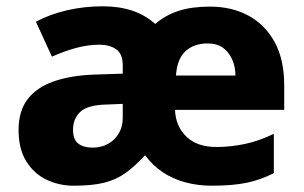

<svg xmlns="http://www.w3.org/2000/svg" viewBox="-20 -580 965 610"><path d="M647 -559Q716 -559 769 -530.5Q822 -502 852.5 -446.5Q883 -391 883 -308V-231H536Q538 -179 572 -146Q606 -113 668 -113Q712 -113 757.5 -122.5Q803 -132 850 -155V-30Q809 -9 764.5 0.5Q720 10 652 10Q609 10 569.5 -0.5Q530 -11 497.5 -32.5Q465 -54 441 -87Q409 -52 379 -30.5Q349 -9 311 0.5Q273 10 214 10Q168 10 128 -9Q88 -28 63.5 -67.5Q39 -107 39 -167Q39 -227 67.5 -264.5Q96 -302 149.5 -321Q203 -340 278 -343L370 -346V-372Q370 -409 349 -423.5Q328 -438 296 -438Q259 -438 221 -427.5Q183 -417 145 -400L94 -511Q139 -535 193.5 -547.5Q248 -560 307 -560Q359 -560 400.5 -546Q442 -532 473 -504Q506 -532 547.5 -545.5Q589 -559 647 -559ZM322 -248Q259 -247 235.5 -225Q212 -203 212 -168Q212 -137 228.5 -124Q245 -111 274 -111Q301 -111 322.5 -122.5Q344 -134 357 -155.5Q370 -177 370 -206V-250ZM640 -442Q597 -442 570 -418Q543 -394 539 -340H728Q728 -368 717.5 -391.5Q707 -415 688 -428.5Q669 -442 640 -442Z"/></svg>

Font: Noto Sans Hebrew ExtraBold
Style: Regular
Weight: 800
Designer: Monotype Design Team
Foundry: Monotype Imaging Inc.
Version: Version 2.003